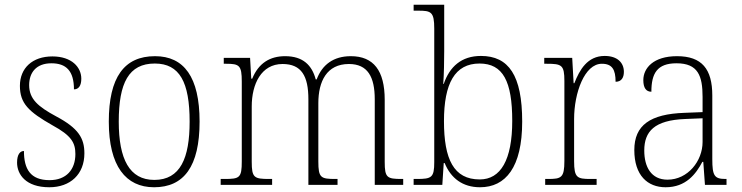

<svg xmlns="http://www.w3.org/2000/svg" viewBox="-20 -780 3130 810"><path d="M188 10C277 10 336 -45 336 -133C336 -197 311 -239 217 -289C141 -330 103 -362 103 -421C103 -473 132 -513 197 -513C259 -513 292 -481 292 -403C312 -403 323 -419 323 -448C323 -496 283 -542 201 -542C117 -542 64 -493 64 -418C64 -344 100 -309 202 -251C281 -208 298 -178 298 -130C298 -65 260 -20 189 -20C108 -20 81 -67 81 -143C65 -143 52 -129 52 -94C52 -45 88 10 188 10Z M630 10C756 10 822 -78 822 -267C822 -455 756 -543 634 -543C504 -543 439 -454 439 -267C439 -79 511 10 630 10ZM631 -21C526 -21 481 -109 481 -267C481 -430 523 -512 633 -512C738 -512 780 -433 780 -267C780 -113 741 -21 631 -21Z M911 0H1128V-25H1116C1052 -25 1042 -30 1042 -98V-331C1042 -425 1082 -510 1172 -510C1252 -510 1281 -459 1281 -361V0H1404V-25H1395C1333 -25 1323 -30 1323 -99V-345C1323 -436 1358 -510 1452 -510C1531 -510 1561 -456 1561 -361V0H1681V-25H1675C1613 -25 1603 -30 1603 -97V-359C1603 -482 1556 -543 1460 -543C1387 -543 1339 -507 1316 -445H1312C1296 -505 1258 -543 1183 -543C1119 -543 1071 -514 1044 -448H1040L1035 -536H924V-511H934C990 -511 1000 -504 1000 -436V-99C1000 -30 991 -25 928 -25H911Z M2005 10C2113 10 2183 -74 2183 -267C2183 -462 2126 -544 2009 -544C1927 -544 1877 -499 1852 -426H1850C1853 -466 1854 -527 1854 -564V-760H1725V-735H1744C1799 -735 1812 -730 1812 -659V-96C1812 -31 1801 -25 1739 -25H1725V0H1846L1852 -92H1856C1882 -28 1932 10 2005 10ZM2004 -23C1894 -23 1853 -108 1853 -269C1853 -428 1899 -512 2003 -512C2102 -512 2141 -437 2141 -270C2141 -105 2092 -23 2004 -23Z M2280 0H2497V-25H2471C2415 -25 2402 -30 2402 -100V-278C2402 -388 2446 -511 2519 -511C2563 -511 2577 -486 2577 -435C2602 -435 2612 -453 2612 -477C2612 -516 2584 -544 2531 -544C2458 -544 2425 -485 2403 -429H2400L2394 -536H2276V-511H2286C2350 -511 2361 -506 2361 -438V-101C2361 -30 2348 -25 2292 -25H2280Z M2788 10C2874 10 2916 -46 2943 -97H2947L2954 0H3045V-25H3041C2994 -25 2985 -38 2985 -109V-377C2985 -489 2941 -543 2836 -543C2737 -543 2694 -493 2694 -442C2694 -409 2706 -393 2728 -393C2728 -470 2752 -513 2834 -513C2925 -513 2944 -460 2944 -371V-307L2868 -304C2723 -299 2656 -252 2656 -147C2656 -40 2712 10 2788 10ZM2796 -22C2727 -22 2698 -76 2698 -145C2698 -225 2740 -273 2871 -278L2944 -281V-181C2944 -101 2882 -22 2796 -22Z"/></svg>

Font: Noto Serif Bengali SemiCondensed ExtraLight
Style: Regular
Weight: 200
Width: 4
Designer: Juan Bruce, Universal Thirst, Indian Type Foundry and the Monotype Design Team.
Foundry: Monotype Imaging Inc.
Version: Version 2.003